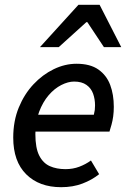

<svg xmlns="http://www.w3.org/2000/svg" viewBox="-20 -766 525 798"><path d="M234 12Q143 12 89 -41.5Q35 -95 35 -194Q35 -263 58 -319Q81 -375 119 -415.5Q157 -456 203.5 -478.5Q250 -501 298 -501Q355 -501 389 -477Q423 -453 438 -413Q453 -373 453 -322Q453 -301 450.5 -282.5Q448 -264 443.5 -248Q439 -232 435 -219H103L111 -289H370Q373 -301 374 -309Q375 -317 375 -328Q375 -354 367 -376.5Q359 -399 339.5 -413Q320 -427 288 -427Q263 -427 234.5 -412.5Q206 -398 182 -370Q158 -342 142.5 -301Q127 -260 127 -209Q127 -151 143 -119.5Q159 -88 187 -75.5Q215 -63 252 -63Q283 -63 309.5 -73Q336 -83 358 -99L392 -42Q362 -18 322.5 -3Q283 12 234 12ZM146 -570 306 -746H394L484 -570H412L343 -674H339L224 -570Z"/></svg>

Font: Source Sans 3 Medium
Style: Italic
Weight: 500
Italic angle: -11°
Designer: Paul D. Hunt
Foundry: Adobe
Version: Version 3.052;hotconv 1.1.0;makeotfexe 2.6.0